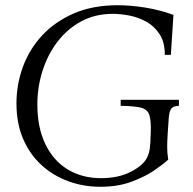

<svg xmlns="http://www.w3.org/2000/svg" viewBox="-20 -700 738 735"><path d="M364 15Q300 15 242 -6Q184 -27 139 -68Q94 -109 68.5 -168.5Q43 -228 43 -304Q43 -376 67.5 -443.5Q92 -511 141 -564Q190 -617 262.5 -648.5Q335 -680 431 -680Q480 -680 536 -671Q592 -662 644 -643L634 -490H611Q611 -538 591 -569Q571 -600 540 -617Q509 -634 475 -640.5Q441 -647 412 -647Q344 -647 290.5 -618Q237 -589 199.5 -539.5Q162 -490 142.5 -428Q123 -366 123 -300Q123 -212 153.5 -148.5Q184 -85 239 -51.5Q294 -18 367 -18Q435 -18 483 -43.5Q531 -69 544 -99Q551 -114 553.5 -132Q556 -150 557 -190Q559 -239 551.5 -260.5Q544 -282 519 -288Q494 -294 442 -295V-318H665V-295Q643 -294 635.5 -284Q628 -274 626 -248L622 -190Q620 -158 620 -136.5Q620 -115 624 -89Q606 -72 570 -47.5Q534 -23 482.5 -4Q431 15 364 15Z"/></svg>

Font: Bona Nova
Style: Italic
Weight: 400
Italic angle: -4°
Designer: Mateusz Machalski
Foundry: Capitalics
Version: Version 4.001; ttfautohint (v1.8.3)